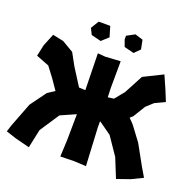

<svg xmlns="http://www.w3.org/2000/svg" viewBox="-162 -997 1164 1156"><g transform="rotate(20 420.0 -419.0)"><path d="M338.9 -663.1 343.8 -428.7 302.7 -430.7 233.4 -540 190.4 -618.2 117.2 -661.1 47.9 -675.8 15.6 -596.7 0 -524.4 83 -492.2 131.8 -427.7 176.8 -362.3 131.8 -333 57.6 -231.4 -1 -79.1 -15.6 -34.2 49.8 -12.7 141.6 10.7 167 -108.4 249 -232.4 345.7 -275.4 343.8 -109.4 338.9 -2 427.7 -3.9 503.9 0 491.2 -243.2V-282.2L495.1 -281.2L573.2 -225.6L650.4 -112.3L700.2 10.7L784.2 -18.6L856.4 -53.7L822.3 -111.3L751 -240.2L681.6 -333L651.4 -364.3L668.9 -379.9L716.8 -458L759.8 -497.1L824.2 -527.3L795.9 -596.7L758.8 -680.7L636.7 -620.1L572.3 -499L523.4 -439.5L485.4 -434.6L483.4 -493.2L484.4 -665L387.7 -659.2ZM247.1 -793 266.6 -753.9 329.1 -738.3 372.1 -777.3 352.5 -843.8H278.3ZM461.9 -796.9 477.5 -753.9 540 -738.3 575.2 -773.4 563.5 -832 512.7 -847.7 461.9 -820.3Z"/></g></svg>

Font: MaokenAssortedSans-TC
Style: Regular
Weight: 500
Version: Version 0.83